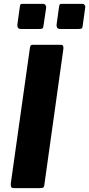

<svg xmlns="http://www.w3.org/2000/svg" viewBox="-20 -974 462 994"><path d="M296 -742Q311 -742 308 -720L210 -20Q209 -6 203.5 -3Q198 0 184 0H53Q40 0 37.5 -7Q35 -14 36 -25L135 -727Q137 -737 140 -739.5Q143 -742 150 -742ZM219 -934 205 -840Q204 -829 199.5 -826.5Q195 -824 182 -824H89Q77 -824 73 -830.5Q69 -837 70 -847L83 -941Q85 -950 87 -952Q89 -954 96 -954H204Q211 -954 215.5 -947.5Q220 -941 219 -934ZM421 -934 408 -840Q407 -829 402.5 -826.5Q398 -824 385 -824H292Q280 -824 276 -830.5Q272 -837 273 -847L286 -941Q288 -950 290 -952Q292 -954 299 -954H407Q414 -954 418.5 -947.5Q423 -941 421 -934Z"/></svg>

Font: Libre Franklin
Style: Bold Italic
Weight: 700
Italic angle: -8°
Designer: Pablo Impallari, Rodrigo Fuenzalida, Nhung Nguyen
Foundry: Impallari Type
Version: Version 3.000